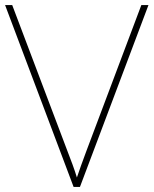

<svg xmlns="http://www.w3.org/2000/svg" viewBox="-20 -734 603 754"><path d="M563 -714 294 0H269L0 -714H28L244 -143Q255 -115 265 -87.5Q275 -60 282 -37Q290 -60 298.5 -84.5Q307 -109 320 -143L535 -714Z"/></svg>

Font: Noto Sans Myanmar UI Thin
Style: Regular
Weight: 100
Designer: Monotype Design Team
Foundry: Monotype Imaging Inc.
Version: Version 2.103; ttfautohint (v1.8.4.7-5d5b)